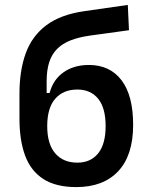

<svg xmlns="http://www.w3.org/2000/svg" viewBox="-20 -760 626 790"><path d="M293.9 9.8Q210 9.8 158.4 -23.4Q106.9 -56.6 83.5 -119.4Q60.1 -182.1 60.1 -271.5V-374.5Q60.1 -469.7 85.9 -540.8Q111.8 -611.8 170.2 -655.8Q228.5 -699.7 325.7 -713.9L505.9 -739.7L510.7 -635.7L352.1 -613.8Q305.2 -607.4 271.2 -594.2Q237.3 -581.1 215.1 -558.8Q192.9 -536.6 182.4 -503.7Q171.9 -470.7 171.9 -424.8V-377.4H184.1Q198.7 -432.6 241.5 -462.6Q284.2 -492.7 345.7 -492.7Q432.1 -492.7 480 -429.9Q527.8 -367.2 527.8 -246.1Q527.8 -121.1 466.6 -55.7Q405.3 9.8 293.9 9.8ZM298.3 -90.8Q353 -90.8 383.8 -128.9Q414.6 -167 414.6 -241.2Q414.6 -315.9 383.8 -353.8Q353 -391.6 298.3 -391.6Q240.2 -391.6 207.3 -353.8Q174.3 -315.9 174.3 -241.2Q174.3 -167 207.3 -128.9Q240.2 -90.8 298.3 -90.8Z"/></svg>

Font: Cascadia Code Medium
Style: Regular
Weight: 500
Monospace: yes
Designer: Aaron Bell
Foundry: Saja Typeworks
Version: Version 2407.024